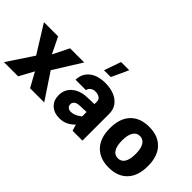

<svg xmlns="http://www.w3.org/2000/svg" viewBox="-59 -1319 1846 1846"><g transform="rotate(45 864.5 -396.0)"><path d="M363.3 -543.5H555.7L380.9 -263.2L555.7 0H363.3L281.7 -148.4L201.2 0H8.3L182.6 -263.2L8.3 -543.5H201.2L281.7 -378.4Z M1075.2 -364.7V0H941.4L921.9 -64Q884.3 -26.9 847.2 -10.7Q810.1 5.4 766.6 5.4Q691.9 5.4 647.9 -36.4Q604 -78.1 604 -148.9Q604 -199.7 629.6 -239Q655.3 -278.3 701.9 -301.5Q748.5 -324.7 811 -326.7L908.7 -330.1V-364.7Q908.7 -393.6 885.5 -408.2Q862.3 -422.9 832 -422.9Q801.8 -422.9 780.8 -407.2Q759.8 -391.6 755.9 -367.2H614.7Q615.7 -449.2 675.5 -498.8Q735.4 -548.3 840.8 -548.3Q909.7 -548.3 962.4 -526.6Q1015.1 -504.9 1045.2 -463.9Q1075.2 -422.9 1075.2 -364.7ZM745.1 -166Q745.1 -143.1 760.3 -129.6Q775.4 -116.2 801.3 -116.2Q850.6 -116.2 908.7 -162.1V-223.1L814.5 -219.2Q782.2 -217.8 763.7 -203.1Q745.1 -188.5 745.1 -166ZM803.7 -796.9H915L835.9 -625H743.2Z M1436 -548.3Q1558.6 -548.3 1626.5 -476.6Q1694.3 -404.8 1694.3 -271.5Q1694.3 -138.7 1626.2 -66.7Q1558.1 5.4 1436 5.4Q1314 5.4 1245.6 -66.7Q1177.2 -138.7 1177.2 -271.5Q1177.2 -404.8 1245.4 -476.6Q1313.5 -548.3 1436 -548.3ZM1436 -422.9Q1392.1 -422.9 1367.7 -384.5Q1343.3 -346.2 1343.3 -271.5Q1343.3 -196.3 1367.4 -158.2Q1391.6 -120.1 1436 -120.1Q1480.5 -120.1 1504.4 -158.2Q1528.3 -196.3 1528.3 -271.5Q1528.3 -346.2 1503.9 -384.5Q1479.5 -422.9 1436 -422.9Z"/></g></svg>

Font: Estedad-FD ExtraBold
Style: Regular
Weight: 800
Designer: Amin Abedi
Version: Version 7.3